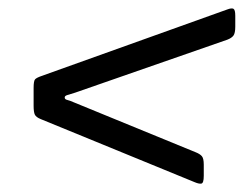

<svg xmlns="http://www.w3.org/2000/svg" viewBox="-20 -620 600 457"><path d="M158 -375.5 446 -257.5Q456 -253.5 460.5 -248.2Q465 -243 465 -228V-201.5Q465 -184 459.2 -183Q453.5 -182 443 -186.5L77 -336.5Q66 -341 63 -347Q60 -353 60 -368.5V-410.5Q60 -427.5 63.5 -431.2Q67 -435 78.5 -439L521 -597.5Q531.5 -601.5 535.8 -599Q540 -596.5 540 -582.5V-556.5Q540 -541.5 535.8 -535.5Q531.5 -529.5 521 -525.5L159 -399.5Q147 -395.5 140.5 -393.8Q134 -392 134 -388Q134 -383.5 139.8 -382.2Q145.5 -381 158 -375.5Z"/></svg>

Font: Besley* Medium
Style: Italic
Weight: 500
Italic angle: -13°
Designer: Owen Earl
Foundry: indestructible type*
Version: Version 3.000; ttfautohint (v1.8.3)